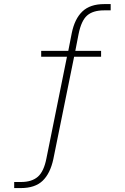

<svg xmlns="http://www.w3.org/2000/svg" viewBox="-20 -747 626 958"><path d="M50.8 161.1H85Q138.7 161.1 168.9 134.8Q199.2 108.4 211.9 42L314.5 -465.8L323.2 -463.9H185.5V-493.2H328.1L318.4 -481.4L337.9 -581.1Q352.5 -653.3 391.1 -689.9Q429.7 -726.6 500 -726.6H532.2V-695.3H499Q444.3 -695.3 415 -669.9Q385.7 -644.5 372.1 -577.1L353.5 -481.4L345.7 -493.2H484.4V-463.9H335L350.6 -467.8L246.1 46.9Q230.5 119.1 192.4 155.3Q154.3 191.4 84 191.4H50.8Z"/></svg>

Font: Min Sans VF VF
Style: Regular
Weight: 400
Designer: Jinseong-Kim, NotoSansCJK, Nunito
Foundry: Jinseong-Kim
Version: Version 1.420;Glyphs 3.1.2 (3151)